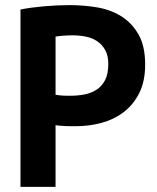

<svg xmlns="http://www.w3.org/2000/svg" viewBox="-20 -730 612 750"><path d="M60 -693Q102 -701 152.5 -705.5Q203 -710 253 -710Q305 -710 357.5 -701.5Q410 -693 452 -667.5Q494 -642 520.5 -596.5Q547 -551 547 -478Q547 -412 524 -366.5Q501 -321 463 -292Q425 -263 376.5 -250Q328 -237 276 -237Q271 -237 260 -237Q249 -237 237 -237.5Q225 -238 213.5 -239Q202 -240 197 -241V0H60ZM264 -592Q244 -592 226 -590.5Q208 -589 197 -587V-360Q201 -359 209 -358Q217 -357 226 -356.5Q235 -356 243.5 -356Q252 -356 256 -356Q283 -356 309.5 -361Q336 -366 357 -379.5Q378 -393 390.5 -417Q403 -441 403 -480Q403 -513 391 -534.5Q379 -556 359.5 -569Q340 -582 315 -587Q290 -592 264 -592Z"/></svg>

Font: PT Sans
Style: Bold
Weight: 700
Version: Version 2.003W OFL; ttfautohint (v1.6)